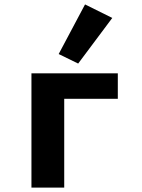

<svg xmlns="http://www.w3.org/2000/svg" viewBox="-20 -847 640 867"><path d="M122 -516H512V-401H270V0H122ZM333 -560 245 -603 364 -827 487 -766Z"/></svg>

Font: iA Writer Duo V
Style: Regular
Weight: 400
Designer: Mike Abbink, Paul van der Laan, Pieter van Rosmalen, Oliver Reichenstein
Foundry: Information Architects Inc.
Version: Version 2.000